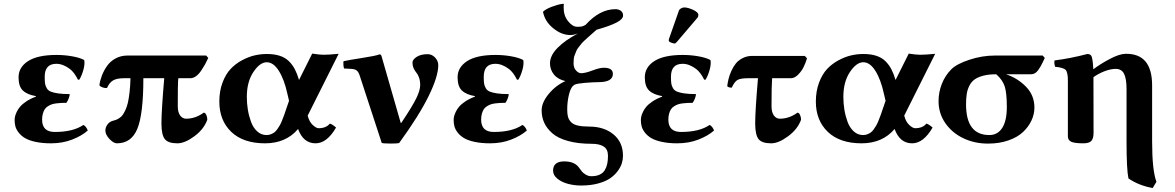

<svg xmlns="http://www.w3.org/2000/svg" viewBox="-20 -718 5965 975"><path d="M266.1 -394C288.6 -394 311.5 -385.3 335 -367.7C349.9 -356.3 363.6 -338.1 376 -313L383.3 -314C391.8 -328.6 398.5 -345.2 403.6 -363.8C408.6 -382.3 410.2 -398.1 408.2 -411.1L405.8 -414.1C390.8 -421.9 370.4 -428 344.7 -432.4C319 -436.8 293.1 -439 267.1 -439C203 -439 154.8 -428.5 122.6 -407.7C90.3 -386.9 74.2 -359.4 74.2 -325.2C74.2 -294.6 81.5 -272.3 96.2 -258.3C110.8 -244.3 132.8 -234.9 162.1 -230V-227.1C143.9 -220.5 127.8 -212.6 114 -203.4C100.2 -194.1 89.6 -185.1 82.3 -176.5C75 -167.9 69.1 -158.9 64.7 -149.4C60.3 -140 57.5 -132.1 56.2 -125.7C54.9 -119.4 54.2 -113.4 54.2 -107.9C54.2 -96.5 55.6 -85.8 58.3 -75.7C61.1 -65.6 66.7 -55.2 75 -44.4C83.3 -33.7 94 -24.4 107.2 -16.6C120.4 -8.8 138.2 -2.4 160.6 2.4C183.1 7.3 209.1 9.8 238.8 9.8C278.2 9.8 314.1 3.4 346.7 -9.3C379.2 -22 405.6 -37.3 425.8 -55.2C420.2 -69.8 412.8 -79.3 403.3 -83.5C368.8 -59.7 320.3 -47.9 257.8 -47.9C215.2 -47.9 193.8 -68.8 193.8 -110.8C193.8 -122.2 195.1 -132.4 197.8 -141.4C200.4 -150.3 203.6 -157.7 207.5 -163.6C211.4 -169.4 216.8 -174.5 223.6 -178.7C230.5 -182.9 237 -186.1 243.2 -188.2C249.3 -190.3 257.2 -192 266.6 -193.1C276 -194.3 284.2 -195 291 -195.3C297.9 -195.6 306.5 -195.8 316.9 -195.8C321.8 -202 325.8 -209.6 329.1 -218.8C332.4 -227.9 334 -235 334 -240.2C310.2 -240.2 290.6 -241.4 275.1 -243.7C259.7 -245.9 247.3 -248.9 238 -252.7C228.8 -256.4 221.8 -262.3 217.3 -270.3C212.7 -278.2 209.9 -286.2 208.7 -294.2C207.6 -302.2 207 -313.5 207 -328.1C207 -372.1 226.7 -394 266.1 -394Z M1026.9 -436H627.9C605.5 -436 585.2 -431.2 567.1 -421.4C549.1 -411.6 534.6 -398.9 523.7 -383.3C512.8 -367.7 504.2 -351.6 497.8 -335.2C491.5 -318.8 487.1 -302.4 484.9 -286.1C485.5 -281.9 490.8 -278 500.7 -274.4C510.7 -270.8 518.4 -270 523.9 -272C531.4 -289.6 541.5 -302.1 554.2 -309.6C566.9 -317.1 585.4 -320.8 609.9 -320.8H642.6C641.9 -294.4 640.4 -270.7 637.9 -249.5C635.5 -228.4 632.6 -210.7 629.4 -196.5C626.1 -182.4 621.9 -169.8 616.7 -158.9C611.5 -148 606.7 -139.6 602.3 -133.5C597.9 -127.5 592.4 -122.4 585.7 -118.2C579 -113.9 573.5 -111 569.1 -109.4C564.7 -107.7 559.2 -106.1 552.7 -104.5C541 -101.2 531.8 -94.7 525.1 -85C518.5 -75.2 515.1 -65.3 515.1 -55.2C515.1 -41.2 522.1 -26.9 535.9 -12.2C549.7 2.4 562.3 9.8 573.7 9.8C622.9 9.8 657.6 -15.1 677.7 -64.7C697.9 -114.3 708 -199.7 708 -320.8H814C804.5 -210.1 799.8 -133.8 799.8 -91.8C799.8 -53.1 805.4 -26.4 816.7 -12C827.9 2.5 849.3 9.8 880.9 9.8C905.9 9.8 934.6 -2.1 966.8 -25.9C999 -49.6 1021 -77.6 1032.7 -109.9C1032.7 -118.7 1031 -126.8 1027.6 -134.3C1024.2 -141.8 1019.9 -145.7 1014.6 -146C986.7 -125.5 956.7 -115.2 924.8 -115.2C912.8 -115.2 902.8 -120.7 894.8 -131.6C886.8 -142.5 882.8 -158 882.8 -178.2C882.8 -253.1 883.3 -295.7 884.3 -306.2C884.9 -311.4 885.4 -316.2 885.7 -320.8H945.8C955.9 -320.8 965.7 -324.1 975.1 -330.8C984.5 -337.5 993.5 -347.2 1002 -359.9C1010.4 -372.6 1016.9 -383.1 1021.5 -391.4C1026 -399.7 1031.4 -410.5 1037.6 -423.8Z M1447.8 -206.1 1434.6 -168 1423.8 -136.2C1421.2 -129.1 1417.6 -119.7 1413.1 -108.2C1408.5 -96.6 1404.5 -87.9 1401.1 -82C1397.7 -76.2 1393.4 -69.5 1388.2 -62C1383 -54.5 1377.8 -49 1372.8 -45.4C1367.8 -41.8 1361.9 -38.7 1355.2 -36.1C1348.6 -33.5 1341.3 -32.2 1333.5 -32.2C1315.6 -32.2 1299.8 -38.4 1286.1 -50.8C1272.5 -63.2 1262 -79.4 1254.6 -99.6C1247.3 -119.8 1241.9 -140.5 1238.5 -161.6C1235.1 -182.8 1233.4 -204.3 1233.4 -226.1C1233.4 -276.9 1244.5 -318.8 1266.6 -352.1C1288.7 -385.3 1311.4 -401.9 1334.5 -401.9C1357.3 -401.9 1377.8 -387.2 1396.2 -357.9C1414.6 -328.6 1429 -289.7 1439.5 -241.2ZM1334.5 -443.8C1314.3 -443.8 1293.9 -441.5 1273.2 -436.8C1252.5 -432 1231.2 -423.8 1209.2 -412.1C1187.3 -400.4 1167.9 -385.7 1151.1 -367.9C1134.4 -350.2 1120.6 -327 1109.9 -298.3C1099.1 -269.7 1093.8 -237.6 1093.8 -202.1C1093.8 -138.3 1114 -87.1 1154.5 -48.3C1195.1 -9.6 1252.1 9.8 1325.7 9.8C1396.6 9.8 1452.6 -14.5 1493.7 -63C1511.2 -14.5 1540.9 9.8 1582.5 9.8C1620.9 9.8 1655.6 -16.9 1686.5 -70.3C1673.2 -82 1662.6 -88.7 1654.8 -90.3C1642.4 -74.7 1623.4 -66.9 1597.7 -66.9C1589.8 -66.9 1580 -72.3 1568.1 -83.3C1556.2 -94.2 1547.7 -110 1542.5 -130.9L1699.7 -444.8C1667.8 -441.6 1642.1 -439.9 1622.6 -439.9C1610.2 -439.9 1591.1 -441.9 1565.4 -445.8L1498.5 -312C1492 -333.5 1484.9 -351.7 1477.1 -366.7C1469.2 -381.7 1459.1 -395.3 1446.8 -407.5C1434.4 -419.7 1418.9 -428.8 1400.4 -434.8C1381.8 -440.8 1359.9 -443.8 1334.5 -443.8Z M1807.6 -331.1 1918.5 7.8C1923.3 9.8 1938.2 10.8 1962.9 11C1987.6 11.1 2002.4 10.1 2007.3 7.8C2074.1 -84 2123.8 -163.2 2156.5 -229.7C2189.2 -296.3 2205.6 -348.8 2205.6 -387.2C2205.6 -401.5 2200.2 -414.4 2189.5 -425.8C2178.7 -437.2 2166 -442.9 2151.4 -442.9C2128.6 -442.9 2110.1 -438.3 2095.9 -429.2C2081.8 -420.1 2074.7 -410.6 2074.7 -400.9C2074.7 -389.8 2076.7 -379.8 2080.8 -370.8C2084.9 -361.9 2089.4 -354.7 2094.2 -349.4C2099.1 -344 2103.6 -335.8 2107.7 -324.7C2111.7 -313.6 2113.8 -300.8 2113.8 -286.1C2113.8 -268.6 2107.3 -246.5 2094.5 -220C2081.6 -193.4 2057.8 -154 2022.9 -101.6C2019 -95.7 2016.8 -92.8 2016.1 -92.8C2015.5 -92.8 2014.6 -94.6 2013.7 -98.1L1918.5 -429.2C1917.2 -434.4 1915.7 -437.8 1914.1 -439.5C1912.4 -441.1 1910 -441.9 1906.7 -441.9C1895.3 -437 1866 -430.9 1818.6 -423.6C1771.2 -416.3 1739.9 -410.8 1724.6 -407.2C1723.6 -403.6 1723.4 -397.5 1723.9 -388.7C1724.4 -379.9 1725.6 -373.7 1727.5 -370.1L1764.6 -368.2C1776.7 -367.5 1785.8 -364.7 1792 -359.6C1798.2 -354.6 1803.4 -345.1 1807.6 -331.1Z M2495.6 -394C2518.1 -394 2541 -385.3 2564.5 -367.7C2579.4 -356.3 2593.1 -338.1 2605.5 -313L2612.8 -314C2621.3 -328.6 2628 -345.2 2633.1 -363.8C2638.1 -382.3 2639.6 -398.1 2637.7 -411.1L2635.3 -414.1C2620.3 -421.9 2599.9 -428 2574.2 -432.4C2548.5 -436.8 2522.6 -439 2496.6 -439C2432.5 -439 2384.3 -428.5 2352.1 -407.7C2319.8 -386.9 2303.7 -359.4 2303.7 -325.2C2303.7 -294.6 2311 -272.3 2325.7 -258.3C2340.3 -244.3 2362.3 -234.9 2391.6 -230V-227.1C2373.4 -220.5 2357.3 -212.6 2343.5 -203.4C2329.7 -194.1 2319.1 -185.1 2311.8 -176.5C2304.4 -167.9 2298.6 -158.9 2294.2 -149.4C2289.8 -140 2286.9 -132.1 2285.6 -125.7C2284.3 -119.4 2283.7 -113.4 2283.7 -107.9C2283.7 -96.5 2285.1 -85.8 2287.8 -75.7C2290.6 -65.6 2296.1 -55.2 2304.4 -44.4C2312.7 -33.7 2323.5 -24.4 2336.7 -16.6C2349.9 -8.8 2367.7 -2.4 2390.1 2.4C2412.6 7.3 2438.6 9.8 2468.3 9.8C2507.6 9.8 2543.6 3.4 2576.2 -9.3C2608.7 -22 2635.1 -37.3 2655.3 -55.2C2649.7 -69.8 2642.3 -79.3 2632.8 -83.5C2598.3 -59.7 2549.8 -47.9 2487.3 -47.9C2444.7 -47.9 2423.3 -68.8 2423.3 -110.8C2423.3 -122.2 2424.6 -132.4 2427.2 -141.4C2429.9 -150.3 2433.1 -157.7 2437 -163.6C2440.9 -169.4 2446.3 -174.5 2453.1 -178.7C2460 -182.9 2466.5 -186.1 2472.7 -188.2C2478.8 -190.3 2486.7 -192 2496.1 -193.1C2505.5 -194.3 2513.7 -195 2520.5 -195.3C2527.3 -195.6 2536 -195.8 2546.4 -195.8C2551.3 -202 2555.3 -209.6 2558.6 -218.8C2561.8 -227.9 2563.5 -235 2563.5 -240.2C2539.7 -240.2 2520.1 -241.4 2504.6 -243.7C2489.2 -245.9 2476.8 -248.9 2467.5 -252.7C2458.3 -256.4 2451.3 -262.3 2446.8 -270.3C2442.2 -278.2 2439.4 -286.2 2438.2 -294.2C2437.1 -302.2 2436.5 -313.5 2436.5 -328.1C2436.5 -372.1 2456.2 -394 2495.6 -394Z M3067.4 73.2C3067.4 88.5 3066.2 102.1 3063.7 113.8C3061.3 125.5 3057 136.3 3051 146.2C3045 156.2 3036.3 163.7 3024.9 168.9C3013.5 174.2 2999.7 176.8 2983.4 176.8C2973.3 176.8 2963.9 174.2 2955.3 169.2C2946.7 164.1 2940.3 159.1 2936 154.1C2931.8 149 2926.4 141.9 2919.9 132.8C2904.9 112 2880 101.6 2845.2 101.6C2807.5 101.6 2788.6 117.4 2788.6 148.9C2788.6 164.2 2796 177.8 2810.8 189.7C2825.6 201.6 2843.7 210.3 2865 215.8C2886.3 221.4 2908.4 224.1 2931.2 224.1C2962.7 224.1 2991.2 220.7 3016.6 213.9C3042 207 3062.4 198.3 3077.9 187.7C3093.3 177.2 3106.2 165 3116.5 151.1C3126.7 137.3 3133.8 123.9 3137.7 111.1C3141.6 98.2 3143.6 85.6 3143.6 73.2C3143.6 27.3 3127.5 -8.9 3095.5 -35.4C3063.4 -61.9 3022.3 -75.2 2972.2 -75.2C2948.4 -75.2 2929 -77 2913.8 -80.6C2898.7 -84.1 2887.3 -90 2879.6 -98.1C2872 -106.3 2866.9 -115.2 2864.3 -124.8C2861.7 -134.4 2860.4 -146.8 2860.4 -162.1C2860.4 -189.1 2863.5 -215.3 2869.9 -240.5C2876.2 -265.7 2885.7 -281.6 2898.4 -288.1C2906.2 -292 2924.1 -295.1 2951.9 -297.4C2979.7 -299.6 3002.3 -300.8 3019.5 -300.8C3068 -300.8 3092.3 -314.8 3092.3 -342.8C3092.3 -363.6 3077 -374 3046.4 -374C3032.1 -374 3012.7 -369.4 2988.3 -360.1C2963.9 -350.8 2944.8 -346.2 2931.2 -346.2C2922.4 -346.2 2913.7 -350.7 2905.3 -359.9C2896.8 -369 2892.6 -381.3 2892.6 -397C2892.6 -405.1 2893 -412.8 2893.8 -420.2C2894.6 -427.5 2896.6 -434.8 2899.9 -442.1C2903.2 -449.5 2905.6 -455.6 2907.2 -460.4C2908.9 -465.3 2912.8 -471.6 2919.2 -479.2C2925.5 -486.9 2929.9 -492.4 2932.1 -495.6C2934.4 -498.9 2940.1 -504.7 2949.2 -513.2L2966.8 -529.3C2969.1 -531.6 2976.1 -537.8 2987.8 -547.9L3009.3 -566.9C3054.2 -579.6 3087.9 -591.7 3110.4 -603.3C3132.8 -614.8 3144 -626.8 3144 -639.2C3144 -649.6 3140.3 -657.6 3132.8 -663.1C3125.3 -668.6 3116 -671.4 3105 -671.4C3052.2 -671.4 3001.8 -644.9 2953.6 -591.8C2945.5 -587.2 2939.1 -584.5 2934.6 -583.5C2930 -582.5 2922.2 -582 2911.1 -582C2895.5 -582 2880.1 -591.4 2865 -610.1C2849.9 -628.8 2842.3 -651.5 2842.3 -678.2C2842.3 -687.7 2842.6 -694.3 2843.3 -698.2H2834.5C2819.2 -696 2801.4 -691 2781.2 -683.3C2761.1 -675.7 2746.4 -667.3 2737.3 -658.2C2743.8 -625.3 2761.1 -597.4 2789.3 -574.5C2817.5 -551.5 2846.5 -540 2876.5 -540C2887.5 -540 2900.2 -542.6 2914.6 -547.9C2871.6 -525.4 2837.2 -501.1 2811.5 -475.1C2785.8 -449.1 2772.9 -422.9 2772.9 -396.5C2772.9 -375.3 2779.5 -356.5 2792.5 -340.1C2805.5 -323.6 2825 -312.3 2851.1 -306.2C2818.8 -291.8 2790.7 -270.2 2766.6 -241.2C2742.5 -212.2 2730.5 -184.2 2730.5 -157.2C2730.5 -135.1 2734.8 -114.4 2743.4 -95.2C2752 -76 2765.7 -58.1 2784.4 -41.5C2803.1 -24.9 2829.6 -11.8 2863.8 -2.2C2897.9 7.4 2938.2 12.2 2984.4 12.2C3011.4 12.2 3032 16.9 3046.1 26.4C3060.3 35.8 3067.4 51.4 3067.4 73.2Z M3455.1 -680.2C3449.2 -680.2 3443.6 -678.6 3438.2 -675.5C3432.9 -672.4 3429.2 -668.3 3427.2 -663.1L3377 -520C3376.3 -518.1 3376 -515.1 3376 -511.2C3376 -508 3379.9 -504.8 3387.7 -501.7C3395.5 -498.6 3401.7 -497.1 3406.2 -497.1C3408.9 -497.1 3412.4 -499.7 3417 -504.9L3521 -627C3524.6 -630.9 3526.4 -635.9 3526.4 -642.1C3526.4 -651.2 3517.5 -659.8 3499.8 -668C3482 -676.1 3467.1 -680.2 3455.1 -680.2ZM3446.3 -394C3468.8 -394 3491.7 -385.3 3515.1 -367.7C3530.1 -356.3 3543.8 -338.1 3556.2 -313L3563.5 -314C3571.9 -328.6 3578.7 -345.2 3583.7 -363.8C3588.8 -382.3 3590.3 -398.1 3588.4 -411.1L3585.9 -414.1C3571 -421.9 3550.6 -428 3524.9 -432.4C3499.2 -436.8 3473.3 -439 3447.3 -439C3383.1 -439 3335 -428.5 3302.7 -407.7C3270.5 -386.9 3254.4 -359.4 3254.4 -325.2C3254.4 -294.6 3261.7 -272.3 3276.4 -258.3C3291 -244.3 3313 -234.9 3342.3 -230V-227.1C3324.1 -220.5 3308 -212.6 3294.2 -203.4C3280.4 -194.1 3269.8 -185.1 3262.5 -176.5C3255.1 -167.9 3249.3 -158.9 3244.9 -149.4C3240.5 -140 3237.6 -132.1 3236.3 -125.7C3235 -119.4 3234.4 -113.4 3234.4 -107.9C3234.4 -96.5 3235.8 -85.8 3238.5 -75.7C3241.3 -65.6 3246.8 -55.2 3255.1 -44.4C3263.4 -33.7 3274.2 -24.4 3287.4 -16.6C3300.5 -8.8 3318.4 -2.4 3340.8 2.4C3363.3 7.3 3389.3 9.8 3418.9 9.8C3458.3 9.8 3494.3 3.4 3526.9 -9.3C3559.4 -22 3585.8 -37.3 3606 -55.2C3600.4 -69.8 3592.9 -79.3 3583.5 -83.5C3549 -59.7 3500.5 -47.9 3438 -47.9C3395.3 -47.9 3374 -68.8 3374 -110.8C3374 -122.2 3375.3 -132.4 3377.9 -141.4C3380.5 -150.3 3383.8 -157.7 3387.7 -163.6C3391.6 -169.4 3397 -174.5 3403.8 -178.7C3410.6 -182.9 3417.2 -186.1 3423.3 -188.2C3429.5 -190.3 3437.3 -192 3446.8 -193.1C3456.2 -194.3 3464.4 -195 3471.2 -195.3C3478 -195.6 3486.7 -195.8 3497.1 -195.8C3502 -202 3506 -209.6 3509.3 -218.8C3512.5 -227.9 3514.2 -235 3514.2 -240.2C3490.4 -240.2 3470.8 -241.4 3455.3 -243.7C3439.9 -245.9 3427.5 -248.9 3418.2 -252.7C3408.9 -256.4 3402 -262.3 3397.5 -270.3C3392.9 -278.2 3390.1 -286.2 3388.9 -294.2C3387.8 -302.2 3387.2 -313.5 3387.2 -328.1C3387.2 -372.1 3406.9 -394 3446.3 -394Z M3829.1 -320.8C3819.7 -210.1 3814.9 -133.8 3814.9 -91.8C3814.9 -53.1 3820.6 -26.4 3831.8 -12C3843 2.5 3864.4 9.8 3896 9.8C3921.1 9.8 3949.7 -2.1 3981.9 -25.9C4014.2 -49.6 4036.1 -77.6 4047.9 -109.9C4047.9 -118.7 4046.1 -126.8 4042.7 -134.3C4039.3 -141.8 4035 -145.7 4029.8 -146C4001.8 -125.5 3971.8 -115.2 3939.9 -115.2C3927.9 -115.2 3917.9 -120.7 3909.9 -131.6C3901.9 -142.5 3897.9 -158 3897.9 -178.2C3897.9 -249.2 3898.9 -296.7 3900.9 -320.8H3996.1C4008.8 -320.8 4021.1 -326.8 4033 -338.9C4044.8 -350.9 4054.2 -363.9 4061 -377.9C4067.9 -391.9 4073.6 -406.6 4078.1 -421.9L4066.9 -434.1H3799.8C3782.2 -434.1 3766.2 -430.4 3751.7 -423.1C3737.2 -415.8 3725.6 -406.7 3716.8 -395.8C3708 -384.8 3700.4 -372.1 3693.8 -357.4C3687.3 -342.8 3682.6 -329.4 3679.7 -317.4C3676.8 -305.3 3674.5 -293.1 3672.9 -280.8C3676.4 -275.6 3684.1 -272.9 3695.8 -272.9C3705.6 -293.8 3715.7 -307 3726.1 -312.5C3736.5 -318 3754.4 -320.8 3779.8 -320.8Z M4477.1 -206.1 4463.9 -168 4453.1 -136.2C4450.5 -129.1 4446.9 -119.7 4442.4 -108.2C4437.8 -96.6 4433.8 -87.9 4430.4 -82C4427 -76.2 4422.7 -69.5 4417.5 -62C4412.3 -54.5 4407.1 -49 4402.1 -45.4C4397.1 -41.8 4391.2 -38.7 4384.5 -36.1C4377.8 -33.5 4370.6 -32.2 4362.8 -32.2C4344.9 -32.2 4329.1 -38.4 4315.4 -50.8C4301.8 -63.2 4291.3 -79.4 4283.9 -99.6C4276.6 -119.8 4271.2 -140.5 4267.8 -161.6C4264.4 -182.8 4262.7 -204.3 4262.7 -226.1C4262.7 -276.9 4273.8 -318.8 4295.9 -352.1C4318 -385.3 4340.7 -401.9 4363.8 -401.9C4386.6 -401.9 4407.1 -387.2 4425.5 -357.9C4443.9 -328.6 4458.3 -289.7 4468.8 -241.2ZM4363.8 -443.8C4343.6 -443.8 4323.2 -441.5 4302.5 -436.8C4281.8 -432 4260.5 -423.8 4238.5 -412.1C4216.6 -400.4 4197.2 -385.7 4180.4 -367.9C4163.7 -350.2 4149.9 -327 4139.2 -298.3C4128.4 -269.7 4123 -237.6 4123 -202.1C4123 -138.3 4143.3 -87.1 4183.8 -48.3C4224.4 -9.6 4281.4 9.8 4355 9.8C4425.9 9.8 4481.9 -14.5 4522.9 -63C4540.5 -14.5 4570.1 9.8 4611.8 9.8C4650.2 9.8 4684.9 -16.9 4715.8 -70.3C4702.5 -82 4691.9 -88.7 4684.1 -90.3C4671.7 -74.7 4652.7 -66.9 4627 -66.9C4619.1 -66.9 4609.3 -72.3 4597.4 -83.3C4585.5 -94.2 4577 -110 4571.8 -130.9L4729 -444.8C4697.1 -441.6 4671.4 -439.9 4651.9 -439.9C4639.5 -439.9 4620.4 -441.9 4594.7 -445.8L4527.8 -312C4521.3 -333.5 4514.2 -351.7 4506.3 -366.7C4498.5 -381.7 4488.4 -395.3 4476.1 -407.5C4463.7 -419.7 4448.2 -428.8 4429.7 -434.8C4411.1 -440.8 4389.2 -443.8 4363.8 -443.8Z M5214.8 -340.8C5222 -340.8 5228.5 -342.4 5234.4 -345.5C5240.2 -348.6 5245.8 -353.6 5251 -360.6C5256.2 -367.6 5260.3 -373.8 5263.4 -379.2C5266.5 -384.5 5270.5 -392.3 5275.4 -402.3L5285.6 -423.8L5274.9 -436H5033.7C4989.7 -436 4946.2 -429 4903.1 -414.8C4859.9 -400.6 4829.3 -384.4 4811 -366.2C4790.2 -345.4 4774.2 -320.8 4762.9 -292.5C4751.7 -264.2 4746.1 -234.7 4746.1 -204.1C4746.1 -163.1 4757.5 -126.1 4780.3 -93C4803.1 -60 4833.5 -34.3 4871.6 -16.1C4909.7 2.1 4951.5 11.2 4997.1 11.2C5035.2 11.2 5069.7 5.9 5100.6 -4.9C5131.5 -15.6 5156.3 -29.9 5175 -47.6C5193.8 -65.3 5208.1 -84.9 5218 -106.2C5227.9 -127.5 5232.9 -149.4 5232.9 -171.9C5232.9 -212.9 5218.8 -248 5190.7 -277.1C5162.5 -306.2 5128.6 -327.5 5088.9 -340.8ZM5003.9 -32.2C4925.1 -32.2 4885.7 -84.1 4885.7 -188C4885.7 -208.5 4886.9 -226.1 4889.2 -240.7C4891.4 -255.4 4895.9 -269.4 4902.6 -282.7C4909.3 -296.1 4918.2 -306.7 4929.4 -314.7C4940.7 -322.7 4955.4 -329 4973.6 -333.7C4991.9 -338.5 5013.7 -340.8 5039.1 -340.8C5060.9 -321.6 5075.3 -300.8 5082.3 -278.3C5089.3 -255.9 5092.8 -221.4 5092.8 -174.8C5092.8 -128.3 5085 -92.9 5069.6 -68.6C5054.1 -44.4 5032.2 -32.2 5003.9 -32.2Z M5533.2 -43.5 5532.7 -321.3V-326.2C5550.6 -338.9 5569.7 -349 5590.1 -356.7C5610.4 -364.3 5628.9 -368.2 5645.5 -368.2C5666 -368.2 5680.3 -359.6 5688.5 -342.5C5696.6 -325.4 5700.7 -300.3 5700.7 -267.1V0C5700.7 95.1 5703.9 157.7 5710.4 188C5745.3 212.1 5786.3 228.4 5833.5 236.8L5852.5 205.1C5837.9 166.3 5830.6 98 5830.6 0V-284.2C5830.6 -338.5 5819.3 -379.1 5796.9 -405.8C5774.4 -432.5 5740.7 -445.5 5695.8 -444.8C5674.6 -444.5 5647.5 -435.5 5614.5 -418C5581.5 -400.4 5554 -383.1 5532.2 -366.2C5530.9 -392.3 5528.5 -412.4 5524.9 -426.8C5522.3 -438.2 5514.5 -443.8 5501.5 -443.8C5444.8 -428.9 5389.5 -418 5335.4 -411.1C5332.8 -404.6 5333.7 -393.9 5337.9 -378.9C5365.9 -376.3 5383.7 -371 5391.4 -363C5399 -355.1 5402.8 -337.1 5402.8 -309.1V-25.9C5402.8 -12.5 5408.6 -3.3 5420.2 2C5431.7 7.2 5451.8 9.8 5480.5 9.8C5501.3 9.8 5515.3 5.5 5522.5 -2.9C5529.6 -11.4 5533.2 -24.9 5533.2 -43.5Z"/></svg>

Font: Linux Biolinum G
Style: Bold
Weight: 700
Designer: Philipp H. Poll
Foundry: Philipp H. Poll
Version: Version 1.1.0